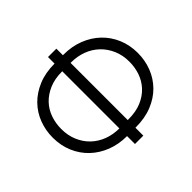

<svg xmlns="http://www.w3.org/2000/svg" viewBox="-176 -952 1202 1202"><g transform="rotate(-45 425.0 -351.0)"><path d="M459 -678H465Q538 -678 599.5 -654Q661 -630 706 -587Q751 -544 776 -485Q801 -426 801 -356Q801 -291 778.5 -233Q756 -175 713 -131Q670 -87 607 -61.5Q544 -36 463 -36H459V34H385V-36Q312 -36 250.5 -60Q189 -84 144 -127Q99 -170 74 -229Q49 -288 49 -358Q49 -422 71 -480Q93 -538 136 -582Q179 -626 241.5 -652Q304 -678 385 -678V-736H459ZM466 -104Q532 -104 580.5 -124.5Q629 -145 661.5 -180Q694 -215 709.5 -260Q725 -305 725 -355Q725 -413 704.5 -460Q684 -507 649 -540.5Q614 -574 566.5 -592Q519 -610 464 -610H459V-104ZM125 -359Q125 -301 145 -254Q165 -207 200 -173.5Q235 -140 282.5 -122Q330 -104 385 -104V-610H384Q318 -610 269.5 -589Q221 -568 188.5 -533.5Q156 -499 140.5 -453.5Q125 -408 125 -359Z"/></g></svg>

Font: Tilda Sans
Style: Regular
Weight: 400
Designer: ParaType Ltd
Foundry: ParaType Ltd
Version: Version 1.009